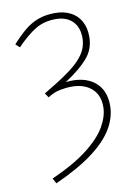

<svg xmlns="http://www.w3.org/2000/svg" viewBox="-91 -731 666 942"><g transform="rotate(-10 242.0 -260.0)"><path d="M112 152 98 126Q212 75 279 22.5Q346 -30 375 -81Q404 -132 404 -178Q404 -237 367 -269.5Q330 -302 268 -302Q240 -302 209.5 -296Q179 -290 148 -270L133 -292Q203 -333 248 -364.5Q293 -396 317.5 -423Q342 -450 352 -475.5Q362 -501 362 -528Q362 -582 331.5 -612Q301 -642 248 -642Q190 -642 146.5 -615.5Q103 -589 52 -536L32 -554Q65 -591 96.5 -617.5Q128 -644 165 -658Q202 -672 250 -672Q294 -672 327 -655Q360 -638 378 -606Q396 -574 396 -528Q396 -467 357 -422Q318 -377 244 -329Q333 -339 385.5 -298.5Q438 -258 438 -178Q438 -119 404 -62.5Q370 -6 298 47.5Q226 101 112 152Z"/></g></svg>

Font: Source Sans 3
Style: Regular
Weight: 200
Designer: Paul D. Hunt
Foundry: Adobe
Version: Version 3.046;hotconv 1.0.118;makeotfexe 2.5.65603